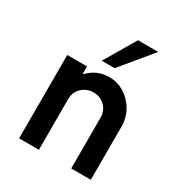

<svg xmlns="http://www.w3.org/2000/svg" viewBox="-176 -874 937 997"><g transform="rotate(30 293.0 -375.0)"><path d="M483.8 -750 330 -563.8H252.5L362.5 -750ZM330 -510Q403.8 -510 458.1 -453.8Q512.5 -397.5 512.5 -317.5V0H395V-305Q395 -345 367.5 -372.5Q340 -400 298.8 -400Q257.5 -400 229.4 -372.5Q201.2 -345 201.2 -305V0H82.5V-500H201.2V-452.5Q255 -510 330 -510Z"/></g></svg>

Font: Now Medium
Style: Regular
Weight: 500
Designer: Alfredo Marco Pradil
Foundry: Alfredo Marco Pradil
Version: Version 1.002;PS 001.002;hotconv 1.0.88;makeotf.lib2.5.64775